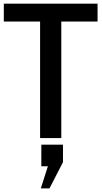

<svg xmlns="http://www.w3.org/2000/svg" viewBox="-20 -760 559 1057"><path d="M204.6 277.3 243.7 155.3H207.5V36.6H326.7V132.8L252.4 277.3ZM1 -641.6V-739.7H517.1V-641.6H317.4V0H200.7V-641.6Z"/></svg>

Font: News Cycle
Style: Bold
Weight: 700
Version: Version 0.5.1